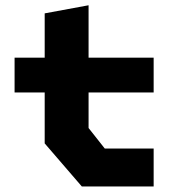

<svg xmlns="http://www.w3.org/2000/svg" viewBox="-20 -690 660 711"><path d="M283 0.5H549V-140H368L308 -216V-347.5H549V-476.5H308V-670.5L145.5 -640.5V-476.5H34V-347.5H145.5V-159Z"/></svg>

Font: Monaspace Krypton ExtraBold
Style: Regular
Weight: 800
Designer: Riley Cran & the Lettermatic Team
Foundry: Lettermatic
Version: Version 1.101 (Monaspace Krypton)